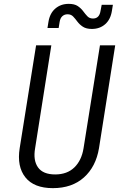

<svg xmlns="http://www.w3.org/2000/svg" viewBox="-20 -965 640 995"><path d="M254 10Q156 10 111.5 -46Q67 -102 82 -197L167 -730H246L162 -197Q151 -134 177 -97.5Q203 -61 266 -61Q328 -61 365.5 -97.5Q403 -134 413 -197L498 -730H577L493 -197Q477 -101 415 -45.5Q353 10 254 10ZM456 -815Q427 -815 409.5 -826.5Q392 -838 381 -853Q370 -868 359 -879.5Q348 -891 330 -891Q314 -891 303 -881Q292 -871 289 -851L284 -820H226L231 -851Q238 -896 266.5 -920.5Q295 -945 336 -945Q366 -945 383 -933.5Q400 -922 411 -907Q422 -892 433 -880.5Q444 -869 462 -869Q495 -869 501 -909L507 -940H565L560 -909Q553 -864 525 -839.5Q497 -815 456 -815Z"/></svg>

Font: JetBrains Mono NL Light
Style: Italic
Weight: 300
Italic angle: -9°
Designer: Philipp Nurullin, Konstantin Bulenkov
Foundry: JetBrains
Version: Version 2.304; ttfautohint (v1.8.4.7-5d5b)